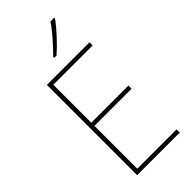

<svg xmlns="http://www.w3.org/2000/svg" viewBox="-293 -1013 1074 1074"><g transform="rotate(-45 244.0 -475.5)"><path d="M431 0H94V-714H431V-689H120V-389H414V-364H120V-25H431ZM389 -944Q363 -909 323.5 -866Q284 -823 248 -792H230V-800Q264 -834 300 -875Q336 -916 359 -951H389Z"/></g></svg>

Font: Noto Sans Kannada SemiCondensed Thin
Style: Regular
Weight: 100
Width: 4
Designer: Jelle Bosma - Monotype Design Team
Foundry: Monotype Imaging Inc.
Version: Version 2.005; ttfautohint (v1.8.4.7-5d5b)